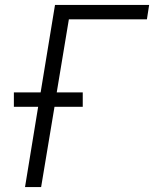

<svg xmlns="http://www.w3.org/2000/svg" viewBox="-20 -755 640 775"><path d="M81 0 134 -324H36V-382H144L202 -735H582L573 -677H258L209 -382H314V-324H200L146 0Z"/></svg>

Font: Iosevka Curly Light Extended
Style: Italic
Weight: 300
Width: 7
Italic angle: -9°
Monospace: yes
Designer: Belleve Invis
Foundry: Belleve Invis
Version: Version 11.1.0; ttfautohint (v1.8.3)